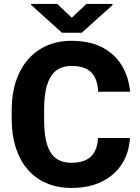

<svg xmlns="http://www.w3.org/2000/svg" viewBox="-20 -924 695 954"><path d="M467.3 -238.3H625.5Q621.6 -165 585.7 -109.1Q549.8 -53.2 486.3 -21.7Q422.9 9.8 335.4 9.8Q265.6 9.8 210.4 -14.2Q155.3 -38.1 116.9 -82.8Q78.6 -127.4 58.3 -190.7Q38.1 -253.9 38.1 -333.5V-377Q38.1 -456.5 59.1 -520Q80.1 -583.5 119.1 -628.4Q158.2 -673.3 212.9 -697.3Q267.6 -721.2 335 -721.2Q425.8 -721.2 488.3 -688.5Q550.8 -655.8 585.2 -598.6Q619.6 -541.5 626.5 -468.3H467.8Q465.8 -509.8 452.1 -538.3Q438.5 -566.9 410.2 -581.5Q381.8 -596.2 335 -596.2Q300.8 -596.2 275.1 -583.5Q249.5 -570.8 232.7 -543.9Q215.8 -517.1 207.5 -475.8Q199.2 -434.6 199.2 -377.9V-333.5Q199.2 -277.3 206.5 -236.3Q213.9 -195.3 230.2 -168.5Q246.6 -141.6 272.5 -128.4Q298.3 -115.2 335.4 -115.2Q377.9 -115.2 406.2 -128.7Q434.6 -142.1 449.7 -169.4Q464.8 -196.8 467.3 -238.3ZM264.6 -904.3 336.9 -835.9 409.2 -904.3H539.1V-898.9L386.2 -761.2H288.1L134.3 -899.9V-904.3Z"/></svg>

Font: Roboto ExtraBold
Style: Regular
Weight: 800
Designer: Christian Robertson
Foundry: Google
Version: Version 3.009; 2024